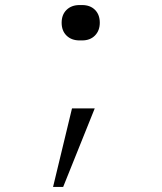

<svg xmlns="http://www.w3.org/2000/svg" viewBox="-20 -580 640 760"><path d="M295 -420Q263 -420 243.5 -439Q224 -458 224 -490Q224 -522 243.5 -541Q263 -560 295 -560H305Q337 -560 356 -541Q375 -522 375 -490Q375 -459 356 -439.5Q337 -420 305 -420ZM230 160H190L265 -151H355Z"/></svg>

Font: JetBrains Mono Extra Light
Style: Regular
Weight: 200
Monospace: yes
Designer: Philipp Nurullin, Konstantin Bulenkov
Foundry: JetBrains
Version: 2.002